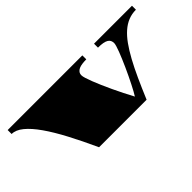

<svg xmlns="http://www.w3.org/2000/svg" viewBox="-29 -1103 1576 1576"><g transform="rotate(-45 759.5 -315.0)"><path d="M479.5 0Q418.5 -133.3 361.3 -241.5Q304.2 -349.6 250.7 -425.8Q197.3 -502 147 -543.2Q96.7 -584.5 48.8 -584.5V-630.4H915.5V-584.5Q890.1 -584.5 867.9 -581.5Q845.7 -578.6 829.3 -571.3Q813 -564 803.7 -551.3Q794.4 -538.6 794.4 -519Q794.4 -507.3 802 -482.4Q809.6 -457.5 823 -423.3Q836.4 -389.2 854.2 -347.9Q872.1 -306.6 892.8 -262.5Q913.6 -218.3 936.3 -173.1Q959 -127.9 981.4 -86.4Q990.7 -100.6 1003.9 -124.5Q1017.1 -148.4 1032.2 -178.5Q1047.4 -208.5 1063.7 -242.4Q1080.1 -276.4 1095.5 -310.8Q1110.8 -345.2 1124.8 -377.9Q1138.7 -410.6 1149.2 -438.2Q1159.7 -465.8 1165.8 -486.3Q1171.9 -506.8 1171.9 -516.6Q1171.9 -533.7 1165.8 -546.4Q1159.7 -559.1 1145.5 -567.6Q1131.3 -576.2 1108.4 -580.3Q1085.4 -584.5 1051.3 -584.5V-630.4H1491.7V-584.5Q1444.3 -584.5 1403.1 -568.1Q1361.8 -551.8 1324.2 -519Q1286.6 -486.3 1251.5 -437.3Q1216.3 -388.2 1180.9 -323.2Q1145.5 -258.3 1108.6 -177.5Q1071.8 -96.7 1031.2 0Z"/></g></svg>

Font: Asset
Style: Regular
Weight: 400
Designer: Riccardo De Franceschi
Foundry: Sorkin Type Co.
Version: Version 1.001